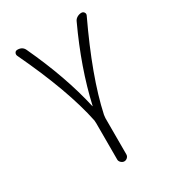

<svg xmlns="http://www.w3.org/2000/svg" viewBox="-179 -623 857 945"><g transform="rotate(-30 250.0 -150.5)"><path d="M220.7 -28.3Q181.6 -218.8 50.8 -494.1Q46.9 -502.9 51.3 -511.2Q55.7 -519.5 66.4 -519.5Q95.7 -519.5 106.4 -494.1Q205.1 -282.2 247.1 -95.7Q247.1 -93.8 248 -93.8Q249 -93.8 249 -95.7Q292 -286.1 388.7 -494.1Q393.6 -505.9 405.3 -512.7Q417 -519.5 429.7 -519.5Q439.5 -519.5 444.8 -511.7Q450.2 -503.9 446.3 -495.1Q316.4 -220.7 275.4 -29.3Q273.4 -17.6 273.4 -11.7V194.3Q273.4 205.1 265.6 212.4Q257.8 219.7 248 219.7Q238.3 219.7 230 211.9Q221.7 204.1 221.7 194.3V-11.7Q221.7 -22.5 220.7 -28.3Z"/></g></svg>

Font: Rounded-X Mgen+ 1mn light
Style: Regular
Weight: 200
Designer: [Source Han Sans]
Ryoko NISHIZUKA  (kana & ideographs); Paul D. Hunt (Latin, Greek & Cyrillic); Wenlong ZHANG  (bopomofo
Version: Version 1.059.20150602